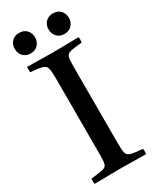

<svg xmlns="http://www.w3.org/2000/svg" viewBox="-222 -936 813 998"><g transform="rotate(-30 185.0 -437.0)"><path d="M240 -589V-124Q240 -93 242 -75Q244 -57 253 -49Q262 -41 282 -37.5Q302 -34 339 -31Q342 -15 339 1Q319 1 290 0.5Q261 0 232.5 -0.5Q204 -1 185 -1Q166 -1 137.5 -0.5Q109 0 80.5 0.5Q52 1 30 1Q27 -14 30 -31Q78 -36 99 -40.5Q120 -45 125 -60Q130 -75 130 -111V-576Q130 -618 125 -636Q120 -654 99 -659.5Q78 -665 30 -669Q28 -684 30 -701Q51 -701 80.5 -700.5Q110 -700 139 -699.5Q168 -699 187 -699Q206 -699 234 -699.5Q262 -700 291 -700.5Q320 -701 339 -701Q342 -686 339 -669Q292 -665 271 -660Q250 -655 245 -640Q240 -625 240 -589ZM21 -814Q21 -840 37.5 -857.5Q54 -875 82 -875Q110 -875 126.5 -857.5Q143 -840 143 -814Q143 -788 126.5 -770Q110 -752 82 -752Q54 -752 37.5 -770Q21 -788 21 -814ZM224 -814Q224 -840 240.5 -857.5Q257 -875 285 -875Q313 -875 329.5 -857.5Q346 -840 346 -814Q346 -788 329.5 -770Q313 -752 285 -752Q257 -752 240.5 -770Q224 -788 224 -814Z"/></g></svg>

Font: Tiro Devanagari Sanskrit
Style: Regular
Weight: 400
Designer: Devanagari: John Hudson & Fiona Ross. Latin: John Hudson.
Foundry: Tiro Typeworks Ltd.
Version: Version 1.52